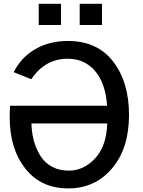

<svg xmlns="http://www.w3.org/2000/svg" viewBox="-20 -997 768 1034"><path d="M188.5 -862.3V-976.6H308.6V-862.3ZM409.2 -862.3V-976.6H529.3V-862.3ZM32.2 -364.3Q32.2 -390.6 34.2 -427.7H556.6Q548.8 -546.9 492.7 -613.8Q436.5 -680.7 343.8 -680.7Q222.7 -680.7 148.4 -570.3L53.7 -608.4Q94.7 -689.5 170.9 -732.9Q247.1 -776.4 345.7 -776.4Q503.9 -776.4 589.4 -665.5Q674.8 -554.7 674.8 -377.9Q674.8 -198.2 583.5 -90.3Q492.2 17.6 347.7 17.6Q200.2 17.6 116.2 -89.4Q32.2 -196.3 32.2 -364.3ZM149.4 -332Q149.4 -328.1 149.9 -321.8Q150.4 -315.4 150.4 -312.5Q153.3 -267.6 165.5 -228Q177.7 -188.5 200.2 -153.8Q222.7 -119.1 261.2 -98.6Q299.8 -78.1 349.6 -78.1Q431.6 -78.1 492.7 -144.5Q553.7 -210.9 557.6 -332Z"/></svg>

Font: Gothic A1 SemiBold
Style: Regular
Weight: 600
Version: Version 2.50